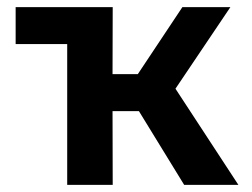

<svg xmlns="http://www.w3.org/2000/svg" viewBox="-20 -520 708 540"><path d="M498 0 336 -264 493 -500H628L473.5 -270.5L650.5 0ZM169 0V-500H297L296.5 -311.5H448V-207.5H296.5L297 0ZM24 -396V-500H297L169 -396Z"/></svg>

Font: Geologica Cursive Medium
Style: Regular
Weight: 500
Designer: Sindre Bremnes, Frode Helland
Foundry: Monokrom Skriftforlag AS
Version: Version 1.010;gftools[0.9.28]